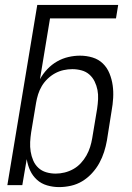

<svg xmlns="http://www.w3.org/2000/svg" viewBox="-20 -755 540 783"><path d="M221 8Q196 8 172 1Q148 -6 130.5 -22Q113 -38 103 -59.5Q93 -81 89 -106L71 0H10L132 -735H462L453 -680H184L143 -432Q155 -454 173 -473Q191 -492 213 -504.5Q235 -517 259 -522.5Q283 -528 306 -528Q333 -528 357.5 -520.5Q382 -513 399.5 -496Q417 -479 426.5 -455.5Q436 -432 439.5 -407Q443 -382 441.5 -355.5Q440 -329 435 -302L416 -182Q412 -159 404.5 -135.5Q397 -112 385 -90Q373 -68 355 -48.5Q337 -29 315.5 -16Q294 -3 269.5 2.5Q245 8 221 8ZM207 -47Q225 -47 243.5 -51.5Q262 -56 279 -65.5Q296 -75 309.5 -89.5Q323 -104 332.5 -121Q342 -138 347.5 -155.5Q353 -173 356 -191L376 -311Q379 -331 380 -350.5Q381 -370 377.5 -388Q374 -406 366 -422.5Q358 -439 344.5 -451Q331 -463 312.5 -468Q294 -473 275 -473Q257 -473 239 -469Q221 -465 204.5 -456Q188 -447 174 -433.5Q160 -420 150.5 -404Q141 -388 135.5 -370.5Q130 -353 127 -335L107 -215Q104 -195 103 -175.5Q102 -156 105 -137Q108 -118 115.5 -100.5Q123 -83 136.5 -70.5Q150 -58 168.5 -52.5Q187 -47 207 -47Z"/></svg>

Font: Iosevka SS04 Light Oblique
Style: Regular
Weight: 300
Italic angle: -9°
Monospace: yes
Designer: Belleve Invis
Foundry: Belleve Invis
Version: Version 19.0.0; ttfautohint (v1.8.4)